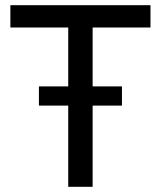

<svg xmlns="http://www.w3.org/2000/svg" viewBox="-20 -720 620 740"><path d="M20 -700H560V-614H337V-387H450V-313H337V0H243V-313H130V-387H243V-614H20Z"/></svg>

Font: PT Root UI Web Medium
Style: Regular
Weight: 500
Designer: Vitaly Kuzmin
Foundry: ParaType Ltd.
Version: Version 1.001W